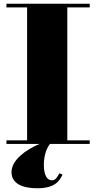

<svg xmlns="http://www.w3.org/2000/svg" viewBox="-20 -770 514 1027"><path d="M14.5 -19.5V0H191.5C115.5 32 41.5 87 41.5 151C41.5 211 98.5 237 179.5 237C280.5 237 300 192 314.5 164L298 156.5C286 178.5 277 194.5 258 194.5C234 194.5 214.5 171 214.5 111C214.5 53 235 14.5 247.5 0H460V-19.5H340V-730.5H460V-750H14.5V-730.5H125V-19.5Z"/></svg>

Font: Bodoni* 11pt Fatface
Style: Regular
Weight: 900
Version: Version 2.3